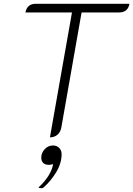

<svg xmlns="http://www.w3.org/2000/svg" viewBox="-20 -720 707 1019"><path d="M362 -654H115Q124 -700 170 -700H667Q659 -654 612 -654H413L306 -46Q302 -20 285.5 -5.5Q269 9 245 9ZM262 151Q258 152 251.5 153.5Q245 155 240 155Q220 155 209.5 145Q199 135 199 117Q199 91 217.5 71.5Q236 52 261 52Q281 52 294 65Q307 78 307 98Q307 146 278.5 193.5Q250 241 211 275Q207 279 199 279Q190 279 184 275Q217 245 237 213Q257 181 262 151Z"/></svg>

Font: K2D Thin
Style: Italic
Weight: 100
Italic angle: -10°
Designer: Katatrad Aksorn Co.,Ltd.
Foundry: Cadson Demak Co.,Ltd.
Version: Version 1.000; ttfautohint (v1.6)